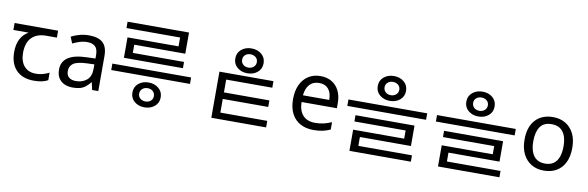

<svg xmlns="http://www.w3.org/2000/svg" viewBox="-57 -1280 6014 1964"><g transform="rotate(10 2950.0 -297.5)"><path d="M301 10Q183 10 118 -57Q53 -124 53 -245Q53 -325 82 -380.5Q111 -436 165 -465H6V-537H458V-465H345Q251 -465 197.5 -411.5Q144 -358 144 -252Q144 -165 187 -114.5Q230 -64 310 -64Q347 -64 381 -73.5Q415 -83 447 -99V-21Q418 -5 383 2.5Q348 10 301 10Z M778 -545Q876 -545 923 -502Q970 -459 970 -365V0H906L889 -76H885Q862 -47 837.5 -27.5Q813 -8 781.5 1Q750 10 705 10Q657 10 618.5 -7Q580 -24 558 -59.5Q536 -95 536 -149Q536 -229 599 -272.5Q662 -316 793 -320L884 -323V-355Q884 -422 855 -448Q826 -474 773 -474Q731 -474 693 -461.5Q655 -449 622 -433L595 -499Q630 -518 678 -531.5Q726 -545 778 -545ZM804 -259Q704 -255 665.5 -227Q627 -199 627 -148Q627 -103 654.5 -82Q682 -61 725 -61Q793 -61 838 -98.5Q883 -136 883 -214V-262Z M1463 82Q1400 82 1358 46.5Q1316 11 1316 -47Q1316 -105 1358 -140.5Q1400 -176 1463 -176Q1525 -176 1567.5 -140.5Q1610 -105 1610 -47Q1610 11 1567.5 46.5Q1525 82 1463 82ZM1463 21Q1496 21 1517.5 2Q1539 -17 1539 -47Q1539 -78 1517.5 -97.5Q1496 -117 1463 -117Q1430 -117 1408 -97.5Q1386 -78 1386 -47Q1386 -17 1408 2Q1430 21 1463 21ZM1881 -235H1063V-302H1881ZM1782 -381H1169V-593H1699V-707H1780V-531H1250V-446H1782ZM1780 -685H1142V-751H1780Z M2439 -702Q2502 -702 2544 -666.5Q2586 -631 2586 -573Q2586 -515 2544 -479.5Q2502 -444 2439 -444Q2377 -444 2334.5 -479.5Q2292 -515 2292 -573Q2292 -631 2334.5 -666.5Q2377 -702 2439 -702ZM2439 -641Q2406 -641 2384.5 -622Q2363 -603 2363 -573Q2363 -542 2384.5 -522.5Q2406 -503 2439 -503Q2472 -503 2494 -522.5Q2516 -542 2516 -573Q2516 -603 2494 -622Q2472 -641 2439 -641ZM2156 -411H2717V-343H2238V35H2156ZM2156 0H2725V68H2156ZM2175 -210H2710V-142H2175Z M3183 -546Q3252 -546 3301.5 -516Q3351 -486 3377.5 -431.5Q3404 -377 3404 -304V-251H3037Q3039 -160 3083.5 -112.5Q3128 -65 3208 -65Q3259 -65 3298.5 -74.5Q3338 -84 3380 -102V-25Q3339 -7 3299 1.5Q3259 10 3204 10Q3128 10 3069.5 -21Q3011 -52 2978.5 -113.5Q2946 -175 2946 -264Q2946 -352 2975.5 -415Q3005 -478 3058.5 -512Q3112 -546 3183 -546ZM3182 -474Q3119 -474 3082.5 -433.5Q3046 -393 3039 -321H3312Q3312 -367 3298 -401Q3284 -435 3255.5 -454.5Q3227 -474 3182 -474Z M3923 -677Q3986 -677 4028 -641.5Q4070 -606 4070 -548Q4070 -490 4028 -454.5Q3986 -419 3923 -419Q3861 -419 3818.5 -454.5Q3776 -490 3776 -548Q3776 -606 3818.5 -641.5Q3861 -677 3923 -677ZM3923 -616Q3890 -616 3868.5 -597Q3847 -578 3847 -548Q3847 -517 3868.5 -497.5Q3890 -478 3923 -478Q3956 -478 3978 -497.5Q4000 -517 4000 -548Q4000 -578 3978 -597Q3956 -616 3923 -616ZM3505 -360H4323V-293H3505ZM3604 -214H4217V-2H3687V112H3606V-64H4136V-149H3604ZM3606 90H4244V156H3606Z M4843 -677Q4906 -677 4948 -641.5Q4990 -606 4990 -548Q4990 -490 4948 -454.5Q4906 -419 4843 -419Q4781 -419 4738.5 -454.5Q4696 -490 4696 -548Q4696 -606 4738.5 -641.5Q4781 -677 4843 -677ZM4843 -616Q4810 -616 4788.5 -597Q4767 -578 4767 -548Q4767 -517 4788.5 -497.5Q4810 -478 4843 -478Q4876 -478 4898 -497.5Q4920 -517 4920 -548Q4920 -578 4898 -597Q4876 -616 4843 -616ZM4425 -360H5243V-293H4425ZM4524 -214H5137V-2H4607V112H4526V-64H5056V-149H4524ZM4526 90H5164V156H4526Z M5846 -269Q5846 -180 5815.5 -117.5Q5785 -55 5729 -22.5Q5673 10 5596 10Q5525 10 5469.5 -22.5Q5414 -55 5382 -117.5Q5350 -180 5350 -269Q5350 -402 5417 -474Q5484 -546 5599 -546Q5672 -546 5727.5 -513.5Q5783 -481 5814.5 -419.5Q5846 -358 5846 -269ZM5441 -269Q5441 -206 5457.5 -159.5Q5474 -113 5509 -88Q5544 -63 5598 -63Q5652 -63 5687 -88Q5722 -113 5738.5 -159.5Q5755 -206 5755 -269Q5755 -333 5738 -378Q5721 -423 5686.5 -447.5Q5652 -472 5597 -472Q5515 -472 5478 -418Q5441 -364 5441 -269Z"/></g></svg>

Font: korean25
Style: Book
Weight: 400
Designer: Jelle Bosma - Monotype Design Team
Foundry: Monotype Imaging Inc.
Version: Version 2.003